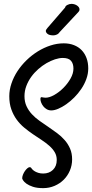

<svg xmlns="http://www.w3.org/2000/svg" viewBox="-20 -932 474 988"><path d="M202.1 36.1Q170.4 36.1 149.4 29.1Q128.4 22 116.2 13.2Q104 4.4 99.1 -3.7Q94.2 -11.7 94.2 -14.2Q94.2 -22.9 98.1 -33Q102.1 -43 107.9 -51.5Q113.8 -60.1 120.6 -65.9Q127.4 -71.8 132.8 -71.8Q139.6 -71.8 144 -63Q145 -62 148.9 -58.1Q152.8 -54.2 159.9 -50Q167 -45.9 177.5 -42.5Q188 -39.1 202.1 -39.1Q232.9 -39.1 252.4 -57.9Q272 -76.7 272 -108.9Q272 -131.3 261.5 -148.9Q251 -166.5 233.9 -181.6Q216.8 -196.8 194.8 -211.2Q172.9 -225.6 149.9 -241.2Q127 -256.8 105 -274.9Q83 -293 65.9 -316.4Q48.8 -339.8 38.3 -369.4Q27.8 -398.9 27.8 -437Q27.8 -469.7 39.1 -502.9Q50.3 -536.1 70.1 -566.2Q89.8 -596.2 116.7 -622.3Q143.6 -648.4 174.8 -667.7Q206.1 -687 240 -698Q273.9 -709 308.1 -709Q337.4 -709 360.8 -699.7Q384.3 -690.4 400.4 -673.6Q416.5 -656.7 425.3 -633.1Q434.1 -609.4 434.1 -580.1Q434.1 -552.2 424.3 -525.4Q414.6 -498.5 398.4 -474.6Q382.3 -450.7 362.1 -430.4Q341.8 -410.2 320.6 -395.3Q299.3 -380.4 279.3 -372.1Q259.3 -363.8 244.1 -363.8Q231 -363.8 220.5 -369.9Q210 -376 202.9 -385Q195.8 -394 191.9 -404.1Q188 -414.1 188 -421.9Q188 -428.2 189.7 -430.2Q191.4 -432.1 194.6 -431.9Q197.8 -431.6 202.6 -430.4Q207.5 -429.2 213.9 -429.2Q234.4 -429.2 259.3 -443.4Q284.2 -457.5 306.2 -479.5Q328.1 -501.5 343 -527.8Q357.9 -554.2 357.9 -579.1Q357.9 -604.5 345.5 -619.1Q333 -633.8 303.2 -633.8Q284.7 -633.8 262.9 -626.7Q241.2 -619.6 219.2 -606.9Q197.3 -594.2 176.8 -576.2Q156.2 -558.1 140.6 -536.4Q125 -514.6 115.5 -489.5Q106 -464.4 106 -437Q106 -408.2 116.5 -385.5Q127 -362.8 144.3 -344.2Q161.6 -325.7 183.6 -310.1Q205.6 -294.4 228.5 -279.1Q251.5 -263.7 273.4 -247.3Q295.4 -231 312.7 -211.2Q330.1 -191.4 340.6 -167.2Q351.1 -143.1 351.1 -111.8Q351.1 -81.5 339.6 -54.4Q328.1 -27.3 308.1 -7.3Q288.1 12.7 260.7 24.4Q233.4 36.1 202.1 36.1ZM288.1 -768.1Q281.7 -758.3 272.5 -754.2Q263.2 -750 254.9 -750Q234.4 -750 225.1 -757.3Q215.8 -764.6 215.8 -772.9Q215.8 -776.9 218.5 -780.5Q221.2 -784.2 224.1 -788.1L314.9 -893.1Q316.4 -901.4 326.9 -906.7Q337.4 -912.1 348.1 -912.1Q355.5 -912.1 362.8 -909.9Q370.1 -907.7 376 -903.8Q381.8 -899.9 385.5 -894.8Q389.2 -889.6 389.2 -883.3Q389.2 -876.5 385 -872.1Q380.9 -867.7 377 -863.3Z"/></svg>

Font: Grand Hotel
Style: Regular
Weight: 400
Designer: Brian J. Bonislawsky & Jim Lyles for Astigmatic (AOETI)
Foundry: Astigmatic (AOETI)
Version: Version 001.000